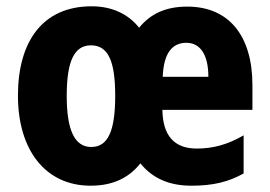

<svg xmlns="http://www.w3.org/2000/svg" viewBox="-20 -580 857 610"><path d="M575 -559C506 -559 458 -536 422 -492C386 -537 334 -560 271 -560C116 -560 37 -449 37 -276C37 -105 123 10 268 10C337 10 389 -14 426 -61C465 -13 518 10 588 10C657 10 706 -2 754 -29V-150C702 -120 656 -108 605 -108C533 -108 497 -150 496 -231H782V-309C782 -468 706 -559 575 -559ZM572 -444C617 -444 642 -405 642 -336H497C500 -414 529 -444 572 -444ZM269 -436C325 -436 346 -383 346 -276C346 -168 325 -113 270 -113C216 -113 192 -169 192 -275C192 -384 215 -436 269 -436Z"/></svg>

Font: Noto Sans Lao Looped Condensed ExtraBold
Style: Regular
Weight: 800
Width: 3
Designer: Mark Frömberg, Ben Mitchell
Foundry: The Fontpad Ltd
Version: Version 1.002